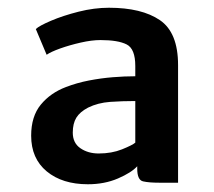

<svg xmlns="http://www.w3.org/2000/svg" viewBox="-20 -805 552 496"><path d="M207 -329Q141 -329 100.8 -362.2Q60.5 -395.5 60.5 -454.5Q60.5 -504.5 85.5 -534.8Q110.5 -565 150 -580Q178.5 -591 209.5 -597Q240.5 -603 271.2 -605.5Q302 -608 329.5 -608L350.5 -575.5L329.5 -544Q296 -544 264.5 -541.8Q233 -539.5 207.5 -527Q186.5 -516 177.2 -501Q168 -486 168 -462.5Q168 -435.5 187.8 -422Q207.5 -408.5 235 -408.5Q268.5 -408.5 295.2 -419.2Q322 -430 329.5 -436.5L350.5 -405.5L334.5 -375.5Q319.5 -359 284.8 -344Q250 -329 207 -329ZM440 -333H392Q364.5 -333 349.5 -336.5Q334.5 -340 334.5 -369.5V-400.5H329.5V-634.5Q329.5 -679 307.2 -690.2Q285 -701.5 239.5 -701.5Q217 -701.5 188.5 -695Q160 -688.5 135.5 -679.8Q111 -671 100.5 -663.5L72.5 -730Q81.5 -738.5 112 -751.5Q142.5 -764.5 183 -774.8Q223.5 -785 261.5 -785Q346 -785 393 -753Q440 -721 440 -637V-569.5Z"/></svg>

Font: Merriweather Sans Medium
Style: Regular
Weight: 500
Designer: Eben Sorkin
Foundry: Eben Sorkin
Version: Version 2.001